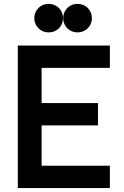

<svg xmlns="http://www.w3.org/2000/svg" viewBox="-20 -950 625 970"><path d="M70 0V-720H535V-607.2H190.3V-429.3H475V-316.5H190.3V-112.8H535V0ZM371.7 -786.4Q351.2 -786.4 334.8 -796Q318.3 -805.5 308.8 -821.9Q299.2 -838.3 299.2 -858.3Q299.2 -878.4 308.8 -894.8Q318.3 -911.2 334.8 -920.8Q351.2 -930.3 371.7 -930.3Q392.1 -930.3 408.7 -920.8Q425.3 -911.2 434.7 -894.8Q444.1 -878.4 444.1 -858.3Q444.1 -838.3 434.7 -821.9Q425.3 -805.5 408.7 -796Q392.1 -786.4 371.7 -786.4ZM225.8 -786.4Q205.3 -786.4 188.9 -796Q172.5 -805.5 163 -821.9Q153.4 -838.3 153.4 -858.3Q153.4 -878.4 163 -894.8Q172.5 -911.2 188.9 -920.8Q205.3 -930.3 225.8 -930.3Q246.2 -930.3 262.9 -920.8Q279.5 -911.2 288.9 -894.8Q298.2 -878.4 298.2 -858.3Q298.2 -838.3 288.9 -821.9Q279.5 -805.5 262.9 -796Q246.2 -786.4 225.8 -786.4Z"/></svg>

Font: Hauora
Style: Regular
Weight: 400
Designer: Wayne Shih
Foundry: WCYS
Version: Version 1.001